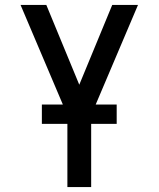

<svg xmlns="http://www.w3.org/2000/svg" viewBox="-20 -755 640 775"><path d="M252 0V-290L63 -735H167L300 -413L433 -735H537L348 -290V0ZM149 -255V-333H451V-255Z"/></svg>

Font: Iosevka SS04 Medium Extended
Style: Regular
Weight: 500
Width: 7
Monospace: yes
Designer: Belleve Invis
Foundry: Belleve Invis
Version: Version 19.0.0; ttfautohint (v1.8.4)